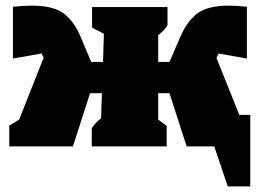

<svg xmlns="http://www.w3.org/2000/svg" viewBox="-20 -520 927 682"><path d="M13 0V-74L48 -95L135 -315L128 -329L127 -330L26 -312V-496Q45 -498 61.5 -499Q78 -500 93 -500Q167 -500 204.5 -473.5Q242 -447 267 -388L304 -300H346L349 -400L307 -422V-495H575V-430Q564 -412 542 -395V-300H582L620 -388Q645 -446 682 -473Q719 -500 792 -500Q807 -500 823 -499Q839 -498 857 -496V-312L756 -330V-329L749 -314L830 -112H869V142H789L741 0H643L582 -189H542V-95L572 -73V0H306V-65Q313 -75 321 -83.5Q329 -92 339 -100L342 -189H300L239 0Z"/></svg>

Font: Piazzolla Black
Style: Regular
Weight: 900
Designer: Juan Pablo del Peral
Foundry: Huerta Tipografica
Version: Version 1.330